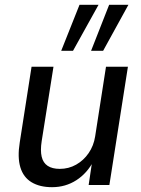

<svg xmlns="http://www.w3.org/2000/svg" viewBox="-20 -768 587 797"><path d="M196 9Q145 9 111 -11.5Q77 -32 64.5 -73.5Q52 -115 62 -177L111 -491H202L153 -182Q147 -143 153 -117.5Q159 -92 178 -79.5Q197 -67 228 -67Q265 -67 296 -84.5Q327 -102 348 -132.5Q369 -163 375 -202L420 -491H511L434 0H348L363 -101H369Q342 -49 297 -20Q252 9 196 9ZM358 -557 433 -748H513L408 -557ZM234 -557 310 -748H389L283 -557Z"/></svg>

Font: Nunito Sans 10pt SemiCondensed Medium
Style: Italic
Weight: 500
Width: 4
Italic angle: -9°
Designer: Vernon Adams
Foundry: Vernon Adams
Version: Version 3.101;gftools[0.9.27]